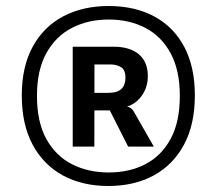

<svg xmlns="http://www.w3.org/2000/svg" viewBox="-20 -752 721 639"><path d="M222 -264V-596.5H294.5L294 -264ZM406.5 -264 345.5 -384.5H289L273 -387.5L280 -437V-443H340.5Q370.5 -443 384 -456Q397.5 -469 397.5 -493Q397.5 -519.5 382.8 -528.5Q368 -537.5 347.5 -537.5H294L275 -559.5L274 -596.5Q284.5 -596.5 296.2 -596.5Q308 -596.5 323.2 -596.5Q338.5 -596.5 358.5 -596.5Q411.5 -596.5 441.5 -571.8Q471.5 -547 472 -500Q472.5 -471 460 -446.8Q447.5 -422.5 425.8 -408Q404 -393.5 375 -393L361 -401Q384.5 -401 401 -397.8Q417.5 -394.5 424.5 -382L492 -264ZM340.5 -133Q254 -133 189.2 -168.2Q124.5 -203.5 88.5 -270.8Q52.5 -338 52.5 -434.5Q52.5 -530 88.8 -596.5Q125 -663 190.2 -697.5Q255.5 -732 341.5 -732Q428.5 -732 493 -697.5Q557.5 -663 593 -596.5Q628.5 -530 628.5 -434.5Q628.5 -338 592.5 -270.8Q556.5 -203.5 491.8 -168.2Q427 -133 340.5 -133ZM341.5 -178Q411 -178 464.2 -205.8Q517.5 -233.5 548 -290Q578.5 -346.5 578.5 -433Q578.5 -518 548 -574.5Q517.5 -631 464.2 -659Q411 -687 341.5 -687Q273.5 -687 219.5 -659.2Q165.5 -631.5 134.2 -575Q103 -518.5 103 -433Q103 -346 134.2 -289.5Q165.5 -233 219.5 -205.5Q273.5 -178 341.5 -178Z"/></svg>

Font: Spline Sans
Style: Regular
Weight: 400
Designer: Eben Sorkin, Mirko Velimirovic
Foundry: Sorkin Type
Version: Version 1.001